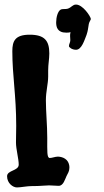

<svg xmlns="http://www.w3.org/2000/svg" viewBox="-20 -828 457 841"><path d="M283 -105C278 -130 257 -141 234 -142C222 -142 208 -136 198 -136C185 -136 187 -166 187 -223C187 -281 181 -337 181 -389C181 -428 191 -461 191 -493C191 -502 191 -511 191 -520C191 -547 196 -569 196 -594C196 -650 175 -676 110 -676C46 -676 34 -648 34 -604C34 -495 51 -411 51 -277C51 -252 50 -228 50 -204C50 -174 62 -133 62 -107C62 -79 11 -83 11 -56C11 -25 37 -7 54 -7C72 -7 97 -13 122 -13C125 -13 129 -13 132 -13C156 -13 179 -16 195 -16C208 -16 225 -14 237 -14C258 -14 265 -44 271 -56C277 -68 284 -78 284 -93C284 -96 284 -100 283 -105ZM378 -745C376 -758 342 -808 313 -808C298 -808 294 -796 277 -790C268 -787 254 -790 246 -786C233 -779 226 -752 226 -730C226 -710 231 -685 270 -685C276 -685 282 -685 289 -687C287 -681 287 -675 287 -670C287 -664 288 -658 288 -652C288 -642 282 -635 282 -626C282 -621 295 -610 313 -610C338 -610 350 -653 359 -675C366 -696 365 -701 369 -723C371 -733 378 -741 378 -745Z"/></svg>

Font: Freckle Face
Style: Regular
Weight: 400
Designer: Astigmatic (AOETI)
Foundry: Astigmatic (AOETI)
Version: Version 1.000